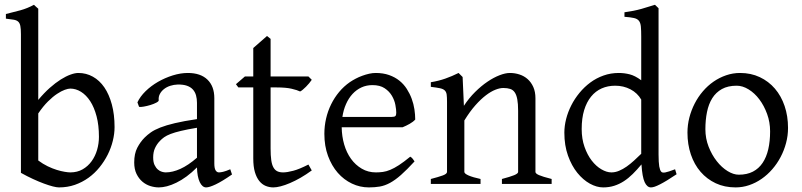

<svg xmlns="http://www.w3.org/2000/svg" viewBox="-20 -777 3388 811"><path d="M463.9 -240.2Q463.9 -211.9 456.5 -182.1Q449.2 -152.3 435.1 -124Q420.9 -95.7 400.4 -70.3Q379.9 -44.9 353.8 -26.1Q327.6 -7.3 296.4 3.7Q265.1 14.6 229 14.6Q219.7 14.6 203.4 10.5Q187 6.3 165.8 -1.5Q144.5 -9.3 119.6 -20.8Q94.7 -32.2 68.4 -46.9V-632.8Q68.4 -655.3 65.9 -667.5Q63.5 -679.7 56.6 -685.8Q49.8 -691.9 37.4 -693.8Q24.9 -695.8 4.9 -698.2V-717.8Q37.1 -725.6 66.4 -733.6Q95.7 -741.7 123.5 -756.8L128.4 -752Q131.3 -749 134.3 -746.6Q137.7 -743.7 141.6 -740.2V-355Q166 -384.3 190.2 -405.8Q214.4 -427.2 236.6 -441.2Q258.8 -455.1 277.8 -461.9Q296.9 -468.8 311 -468.8Q344.2 -468.8 372.3 -453.1Q400.4 -437.5 420.7 -408Q440.9 -378.4 452.4 -335.9Q463.9 -293.5 463.9 -240.2ZM397.9 -199.2Q397.9 -248 387.9 -285.9Q377.9 -323.7 361.1 -349.6Q344.2 -375.5 322.3 -389.2Q300.3 -402.8 276.9 -402.8Q268.1 -402.8 253.7 -397.7Q239.3 -392.6 221.2 -380.6Q203.1 -368.7 182.6 -348.4Q162.1 -328.1 141.6 -297.9V-99.1Q161.1 -84.5 181.4 -74.7Q201.7 -64.9 220 -59.3Q238.3 -53.7 253.2 -51.3Q268.1 -48.8 276.9 -48.8Q306.6 -48.8 329.1 -61.8Q351.6 -74.7 366.9 -95.9Q382.3 -117.2 390.1 -144Q397.9 -170.9 397.9 -199.2Z M679.7 -48.8Q709 -48.8 741.9 -63.7Q774.9 -78.6 812 -110.8V-237.3Q771 -230.5 744.4 -224.1Q717.8 -217.8 700.7 -211.2Q683.6 -204.6 673.3 -197.3Q663.1 -189.9 655.3 -181.6Q642.6 -168.5 634.8 -151.6Q627 -134.8 627 -111.8Q627 -92.3 632.8 -80.1Q638.7 -67.9 647 -60.8Q655.3 -53.7 664.3 -51.3Q673.3 -48.8 679.7 -48.8ZM960 -40Q918.5 -11.2 891.4 1.7Q864.3 14.6 850.6 14.6Q834.5 14.6 823.7 -7.8Q813 -30.3 812 -69.8Q790 -47.9 768.1 -31.7Q746.1 -15.6 725.1 -5.4Q704.1 4.9 685.3 9.8Q666.5 14.6 650.9 14.6Q633.3 14.6 614.7 8.8Q596.2 2.9 581.3 -9.8Q566.4 -22.5 556.6 -42.5Q546.9 -62.5 546.9 -90.8Q546.9 -127.9 559.8 -152.8Q572.8 -177.7 590.8 -195.8Q602.5 -207.5 617.4 -218Q632.3 -228.5 657 -238.3Q681.6 -248 718.8 -256.8Q755.9 -265.6 812 -273.9V-342.8Q812 -359.4 808.1 -373.8Q804.2 -388.2 794.9 -398.7Q785.6 -409.2 769.8 -414.8Q753.9 -420.4 730 -419.9Q714.4 -419.4 699.2 -414.6Q684.1 -409.7 672.9 -400.9Q661.6 -392.1 655.3 -380.1Q648.9 -368.2 650.4 -353.5Q650.9 -349.1 640.4 -343.5Q629.9 -337.9 615.5 -333.5Q601.1 -329.1 587.2 -326.7Q573.2 -324.2 567.4 -325.7L560.5 -344.7Q571.8 -369.1 594.7 -391.6Q617.7 -414.1 647.2 -431.2Q676.8 -448.2 709.7 -458.5Q742.7 -468.8 773.4 -468.8Q827.1 -468.8 856.2 -440.7Q885.3 -412.6 885.3 -362.3V-86.9Q885.3 -66.4 890.6 -57.6Q896 -48.8 904.8 -48.8Q911.6 -48.8 922.4 -51.3Q933.1 -53.7 952.6 -62Z M1296.9 -57.1Q1272.9 -39.6 1249.5 -26.1Q1226.1 -12.7 1204.8 -3.7Q1183.6 5.4 1165.5 10Q1147.5 14.6 1134.8 14.6Q1117.7 14.6 1102.3 8.3Q1086.9 2 1075.2 -12.5Q1063.5 -26.9 1056.6 -50.3Q1049.8 -73.7 1049.8 -107.9V-407.7H986.8L976.6 -421.4L1014.6 -454.1H1049.8V-574.2L1107.9 -625L1123 -612.8V-454.1H1282.7L1296.9 -439.9Q1292.5 -433.1 1285.9 -425.3Q1279.3 -417.5 1272.5 -410.6Q1265.6 -403.8 1259 -398.2Q1252.4 -392.6 1247.6 -390.6Q1235.8 -396.5 1211.9 -402.1Q1188 -407.7 1148.4 -407.7H1123V-149.9Q1123 -120.6 1125.7 -101.1Q1128.4 -81.5 1134.8 -70.1Q1141.1 -58.6 1151.1 -53.7Q1161.1 -48.8 1175.8 -48.8Q1192.9 -48.8 1218.8 -55.7Q1244.6 -62.5 1282.7 -82Z M1553.2 -417.5Q1527.8 -417.5 1506.6 -407.7Q1485.4 -397.9 1469 -380.1Q1452.6 -362.3 1441.7 -337.6Q1430.7 -313 1426.3 -283.2H1635.3Q1646.5 -283.2 1650.1 -286.9Q1653.8 -290.5 1653.8 -300.8Q1653.8 -314 1650.1 -333.7Q1646.5 -353.5 1635.5 -372.3Q1624.5 -391.1 1604.7 -404.3Q1585 -417.5 1553.2 -417.5ZM1733.9 -272Q1725.1 -262.2 1710.4 -253.9Q1695.8 -245.6 1680.2 -239.3H1423.3Q1423.8 -201.2 1433.8 -166.7Q1443.8 -132.3 1462.6 -106.2Q1481.4 -80.1 1508.1 -64.5Q1534.7 -48.8 1567.9 -48.8Q1583 -48.8 1597.4 -50.8Q1611.8 -52.7 1628.4 -59.6Q1645 -66.4 1665.3 -79.6Q1685.5 -92.8 1712.9 -115.2Q1719.2 -111.8 1723.9 -105.5Q1728.5 -99.1 1731 -95.2Q1698.2 -59.6 1673.6 -37.8Q1648.9 -16.1 1627.2 -4.4Q1605.5 7.3 1584.2 11Q1563 14.6 1538.1 14.6Q1500.5 14.6 1466.6 -1.5Q1432.6 -17.6 1406.7 -47.1Q1380.9 -76.7 1365.5 -118.4Q1350.1 -160.2 1350.1 -211.9Q1350.1 -244.6 1357.4 -276.4Q1364.7 -308.1 1378.7 -336.4Q1392.6 -364.7 1412.6 -388.7Q1432.6 -412.6 1458 -430.2Q1468.8 -437.5 1482.2 -444.6Q1495.6 -451.7 1510.3 -457Q1524.9 -462.4 1539.3 -465.6Q1553.7 -468.8 1566.9 -468.8Q1598.6 -468.8 1623.5 -460Q1648.4 -451.2 1667 -436.3Q1685.5 -421.4 1698.2 -401.6Q1710.9 -381.8 1719 -359.9Q1727.1 -337.9 1730.5 -315.2Q1733.9 -292.5 1733.9 -272Z M2100.1 0V-21Q2135.3 -30.3 2151.9 -37.1Q2168.5 -43.9 2168.5 -50.8V-309.1Q2168.5 -338.9 2165 -357.4Q2161.6 -376 2154.3 -386.7Q2147 -397.5 2135 -401.4Q2123 -405.3 2106 -405.3Q2090.8 -405.3 2072.3 -397.9Q2053.7 -390.6 2032.5 -374.5Q2011.2 -358.4 1988 -332.3Q1964.8 -306.2 1941.4 -268.1V-50.8Q1941.4 -43.5 1959.7 -35.6Q1978 -27.8 2009.8 -21V0H1799.8V-21Q1832 -29.3 1850.1 -35.9Q1868.2 -42.5 1868.2 -50.8V-347.2Q1868.2 -366.2 1866.7 -377.4Q1865.2 -388.7 1858.6 -395Q1852.1 -401.4 1838.4 -404.3Q1824.7 -407.2 1799.8 -410.2V-429.7Q1833 -435.1 1861.3 -445.1Q1889.6 -455.1 1917 -468.8L1934.1 -451.7L1939.5 -330.1Q1960.9 -362.8 1986.8 -388.4Q2012.7 -414.1 2039.1 -431.9Q2065.4 -449.7 2090.1 -459.2Q2114.7 -468.8 2133.8 -468.8Q2154.8 -468.8 2174.3 -462.4Q2193.8 -456.1 2208.7 -442.9Q2223.6 -429.7 2232.7 -409.4Q2241.7 -389.2 2241.7 -361.8V-50.8Q2241.7 -43.9 2256.6 -37.4Q2271.5 -30.8 2310.1 -21V0Z M2837.9 -41Q2815.4 -25.9 2798.1 -15.4Q2780.8 -4.9 2767.8 1.7Q2754.9 8.3 2745.6 11.5Q2736.3 14.6 2729.5 14.6Q2713.4 14.6 2703.1 -7.3Q2692.9 -29.3 2689.5 -82.5Q2670.9 -60.1 2652.6 -42Q2634.3 -23.9 2615 -11.5Q2595.7 1 2574.2 7.8Q2552.7 14.6 2527.8 14.6Q2500.5 14.6 2471.7 -1.2Q2442.9 -17.1 2418.7 -46.9Q2394.5 -76.7 2379.2 -119.6Q2363.8 -162.6 2363.8 -216.8Q2363.8 -244.6 2371.3 -274.4Q2378.9 -304.2 2393.1 -332Q2407.2 -359.9 2427.7 -384.8Q2448.2 -409.7 2473.6 -428.5Q2499 -447.3 2529.3 -458Q2559.6 -468.8 2593.8 -468.8Q2616.7 -468.8 2639.4 -463.1Q2662.1 -457.5 2688.5 -438V-622.1Q2688.5 -648.9 2687 -664.8Q2685.5 -680.7 2678.7 -689.2Q2671.9 -697.8 2657.7 -700.9Q2643.6 -704.1 2617.7 -706.1V-725.1Q2657.7 -730.5 2689.5 -739.5Q2721.2 -748.5 2746.6 -756.8L2761.7 -742.2V-124Q2761.7 -106.9 2762.5 -94.7Q2763.2 -82.5 2764.6 -74.2Q2766.1 -65.9 2768.1 -60.5Q2770 -55.2 2772.9 -51.8Q2777.3 -46.4 2789.8 -48.6Q2802.2 -50.8 2831.5 -62ZM2688.5 -127.4V-356.4Q2672.4 -384.3 2643.1 -399.7Q2613.8 -415 2578.6 -415Q2547.4 -415 2521.5 -403.6Q2495.6 -392.1 2476.8 -369.1Q2458 -346.2 2447.5 -312Q2437 -277.8 2437 -231.9Q2437 -190.4 2449 -156.5Q2460.9 -122.6 2479.5 -98.6Q2498 -74.7 2520.3 -61.8Q2542.5 -48.8 2562.5 -48.8Q2579.1 -48.8 2595.2 -55.7Q2611.3 -62.5 2627 -73.5Q2642.6 -84.5 2658 -98.6Q2673.3 -112.8 2688.5 -127.4Z M3232.9 -222.2Q3232.9 -260.7 3220.2 -295.7Q3207.5 -330.6 3187.5 -357.2Q3167.5 -383.8 3142.1 -399.4Q3116.7 -415 3091.8 -415Q3054.7 -415 3029.3 -400.9Q3003.9 -386.7 2988.5 -362.1Q2973.1 -337.4 2966.3 -303.7Q2959.5 -270 2959.5 -231Q2959.5 -192.4 2973.1 -157.5Q2986.8 -122.6 3007.6 -96.2Q3028.3 -69.8 3053.2 -54.4Q3078.1 -39.1 3100.6 -39.1Q3135.3 -39.1 3160.2 -52Q3185.1 -64.9 3201.2 -88.9Q3217.3 -112.8 3225.1 -146.5Q3232.9 -180.2 3232.9 -222.2ZM3308.6 -236.8Q3308.6 -204.1 3300.3 -172.9Q3292 -141.6 3277.3 -113.8Q3262.7 -85.9 3242.2 -62.3Q3221.7 -38.6 3197 -21.5Q3172.4 -4.4 3144.5 5.1Q3116.7 14.6 3086.9 14.6Q3040.5 14.6 3003.2 -2.9Q2965.8 -20.5 2939.2 -51.3Q2912.6 -82 2898.2 -124.5Q2883.8 -167 2883.8 -216.8Q2883.8 -249 2891.8 -280.3Q2899.9 -311.5 2914.3 -339.6Q2928.7 -367.7 2949 -391.4Q2969.2 -415 2993.9 -432.1Q3018.6 -449.2 3047.1 -459Q3075.7 -468.8 3106 -468.8Q3151.9 -468.8 3189.2 -451.2Q3226.6 -433.6 3253.2 -402.6Q3279.8 -371.6 3294.2 -329.1Q3308.6 -286.6 3308.6 -236.8Z"/></svg>

Font: Gentium Plus Am
Style: Regular
Weight: 400
Designer: J. Victor Gaultney, Annie Olsen, Iska Routamaa, Becca Hirsbrunner
Foundry: SIL International
Version: Version 5.000